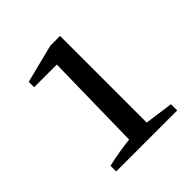

<svg xmlns="http://www.w3.org/2000/svg" viewBox="-113 -805 503 503"><g transform="rotate(-45 138.0 -553.5)"><path d="M36 -376V-397Q58 -402 78.5 -405.5Q99 -409 119 -411L124 -684H40V-704L147 -731H183V-410L262 -399V-376Z"/></g></svg>

Font: Piazzolla 24pt
Style: Regular
Weight: 400
Designer: Juan Pablo del Peral
Foundry: Huerta Tipografica
Version: Version 2.005